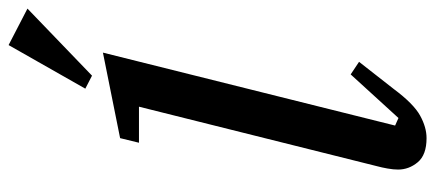

<svg xmlns="http://www.w3.org/2000/svg" viewBox="-310 -716 1037 458"><g transform="rotate(-90 209.0 -486.5)"><path d="M109 12Q69 12 51.5 -9Q34 -30 34 -56Q34 -67 36.5 -81Q39 -95 42 -106L184 -674H98L109 -719L313 -760L139 -63L157 -55L261 -169L291 -149L226 -66Q191 -19 163 -3.5Q135 12 109 12ZM227 -802 331 -985 418 -940 258 -786Z"/></g></svg>

Font: IBM Plex Serif Medm
Style: Italic
Weight: 500
Italic angle: -14°
Designer: Mike Abbink, Paul van der Laan, Pieter van Rosmalen
Foundry: Bold Monday
Version: Version 3.001